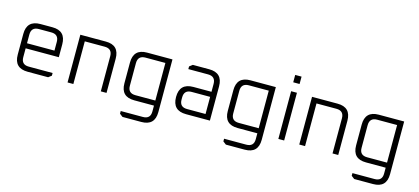

<svg xmlns="http://www.w3.org/2000/svg" viewBox="-68 -1254 4388 2013"><g transform="rotate(15 2126.5 -247.0)"><path d="M74 -146V-371Q74 -518 221 -518H351Q497 -518 497 -371V-232H137V-136Q137 -55 218 -55H477V-26L443 0H221Q74 0 74 -146ZM137 -287H435V-381Q435 -463 353 -463H218Q137 -463 137 -381Z M654 0V-518H931Q1077 -518 1077 -371V0H1015V-381Q1015 -463 933 -463H717V0Z M1232 -146V-371Q1232 -518 1378 -518H1654V54Q1654 200 1508 200H1304L1270 174V145H1510Q1592 145 1592 64V0H1378Q1232 0 1232 -146ZM1294 -136Q1294 -55 1376 -55H1592V-463H1376Q1294 -463 1294 -381Z M1940 0Q1792 0 1792 -148Q1792 -296 1940 -296H2137V-381Q2137 -463 2055 -463H1841V-492L1875 -518H2053Q2199 -518 2199 -371V0ZM1855 -136Q1855 -55 1936 -55H2137V-241H1936Q1855 -241 1855 -159Z M2354 -146V-371Q2354 -518 2500 -518H2776V54Q2776 200 2630 200H2426L2392 174V145H2632Q2714 145 2714 64V0H2500Q2354 0 2354 -146ZM2416 -136Q2416 -55 2498 -55H2714V-463H2498Q2416 -463 2416 -381Z M2939 -614V-694H3008V-614ZM2942 0V-518H3005V0Z M3169 0V-518H3446Q3592 -518 3592 -371V0H3530V-381Q3530 -463 3448 -463H3232V0Z M3747 -146V-371Q3747 -518 3893 -518H4169V54Q4169 200 4023 200H3819L3785 174V145H4025Q4107 145 4107 64V0H3893Q3747 0 3747 -146ZM3809 -136Q3809 -55 3891 -55H4107V-463H3891Q3809 -463 3809 -381Z"/></g></svg>

Font: Oxanium Light
Style: Regular
Weight: 300
Designer: Severin Meyer
Version: Version 1.000